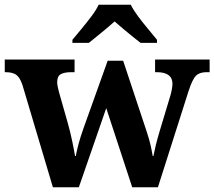

<svg xmlns="http://www.w3.org/2000/svg" viewBox="-23 -786 900 806"><path d="M71 -430Q60 -462 44.5 -472.5Q29 -483 0 -483H-3V-536H290V-483H277Q247 -483 232 -474.5Q217 -466 217 -441Q217 -433 219.5 -421Q222 -409 225 -398L262 -268Q272 -232 280 -194Q288 -156 292 -131H295Q300 -156 307 -182.5Q314 -209 327 -246L429 -531H494L592 -236Q604 -200 609.5 -175Q615 -150 618 -131H621Q626 -156 631.5 -178.5Q637 -201 648 -238L692 -384Q696 -397 698.5 -411.5Q701 -426 701 -434Q701 -483 635 -483H628V-536H857V-483H844Q815 -483 800 -468.5Q785 -454 769 -405L640 0H532L423 -332L308 0H199ZM281 -619Q297 -638 318.5 -664Q340 -690 360.5 -717Q381 -744 391 -766H526Q537 -744 557 -717Q577 -690 599 -664Q621 -638 636 -619V-606H567Q553 -617 533 -633Q513 -649 493 -666Q473 -683 458 -696Q436 -676 403.5 -649.5Q371 -623 350 -606H281Z"/></svg>

Font: Noto Serif Tibetan
Style: Bold
Weight: 700
Designer: Monotype Design Team
Foundry: Monotype Imaging Inc.
Version: Version 2.103; ttfautohint (v1.8.4.7-5d5b)